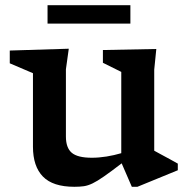

<svg xmlns="http://www.w3.org/2000/svg" viewBox="-20 -706 725 737"><path d="M233 -182Q233 -138.5 255.5 -119.5Q278 -100.5 332.5 -100.5Q359.5 -100.5 389 -105.2Q418.5 -110 445.5 -118V-430L375 -465V-514L580 -518L572 -438.5V-127.5Q578 -124 595.8 -114.5Q613.5 -105 632.8 -94.5Q652 -84 662.5 -78V-52.5L507.5 11H486L447 -79Q405.5 -47 379.2 -28.8Q353 -10.5 335.2 -2Q317.5 6.5 301.8 8.8Q286 11 265.5 11Q183 11 144.8 -28.2Q106.5 -67.5 106.5 -143V-425L17.5 -463V-512L244 -519L233 -440ZM162.5 -615.5V-686H480.5V-615.5Z"/></svg>

Font: Newsreader Caption Medium
Style: Regular
Weight: 500
Designer: Hugues Gentile
Foundry: Production Type
Version: Version 1.001